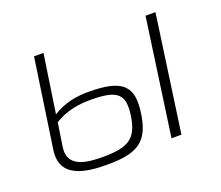

<svg xmlns="http://www.w3.org/2000/svg" viewBox="-89 -609 857 746"><g transform="rotate(-20 339.0 -235.5)"><path d="M265 -280C219 -280 168 -273 117 -241L153 -482H114L60 -114C44 -1 153 11 239 11C364 11 413 -20 429 -132C445 -241 406 -280 265 -280ZM575 -482 507 0H548L616 -482ZM389 -139C376 -46 338 -23 231 -23C167 -23 86 -31 98 -112L113 -210C165 -242 217 -248 263 -248C376 -248 400 -221 389 -139Z"/></g></svg>

Font: Exo 2 Extra Light
Style: Italic
Weight: 250
Italic angle: -8°
Designer: Natanael Gama
Version: Version 1.001;PS 001.001;hotconv 1.0.88;makeotf.lib2.5.64775